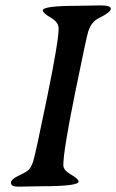

<svg xmlns="http://www.w3.org/2000/svg" viewBox="-20 -696 435 718"><path d="M199.2 -588.9Q199.2 -613.3 169.9 -629.9Q140.6 -646.5 140.1 -657.2Q140.1 -674.3 270.5 -674.3L356.4 -675.8Q394.5 -675.8 394.5 -663.1Q394.5 -650.4 348.1 -627.4Q321.8 -614.3 310.1 -578.6Q304.7 -564.5 260.7 -348.1Q216.8 -131.8 216.8 -78.6Q216.8 -59.6 245.1 -43.5Q273.4 -27.3 273.9 -17.1Q273.9 0.5 135.3 0.5L47.9 2Q21 2 21 -12.2Q21 -25.9 49.8 -39.1Q79.1 -52.7 87.9 -61.5Q96.7 -70.3 104.5 -93.8Q112.3 -118.2 155.8 -330.1Q199.2 -542 199.2 -588.9Z"/></svg>

Font: Averia Serif Libre
Style: Italic
Weight: 400
Italic angle: -7.90001°
Version: Version 1.002